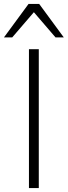

<svg xmlns="http://www.w3.org/2000/svg" viewBox="-29 -955 344 975"><path d="M118 0V-705H168V0ZM-9 -765 116 -935H170L295 -765H253L143 -893L33 -765Z"/></svg>

Font: Nunito Sans 7pt ExtraLight
Style: Regular
Weight: 250
Designer: Vernon Adams
Foundry: Vernon Adams
Version: Version 3.101;gftools[0.9.27]